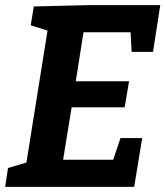

<svg xmlns="http://www.w3.org/2000/svg" viewBox="-21 -724 641 744"><path d="M-1 0 10 -73 98 -99 79 -79 166 -623 181 -600 98 -626 110 -699 317 -704H600L572 -523H489L484 -619L506 -599H280L306 -621L269 -386L253 -409H479L462 -308H235L261 -335L219 -77L205 -105H442L410 -82L446 -189H530L499 0Z"/></svg>

Font: Bitter Thin
Style: Bold Italic
Weight: 700
Italic angle: -9°
Version: Version 3.021